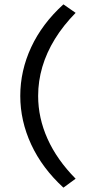

<svg xmlns="http://www.w3.org/2000/svg" viewBox="-20 -747 396 881"><path d="M271 -727 327 -688Q270 -630 231.8 -567.8Q193.5 -505.5 174.2 -440Q155 -374.5 155 -307Q155 -206 198.2 -109.8Q241.5 -13.5 327 73L271 114Q173.5 24.5 123.2 -84Q73 -192.5 73 -307Q73 -422.5 123.2 -530.5Q173.5 -638.5 271 -727Z"/></svg>

Font: Karla
Style: Regular
Weight: 400
Designer: Jonathan Pinhorn
Version: Version 2.004;gftools[0.9.33]